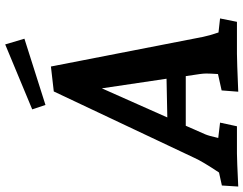

<svg xmlns="http://www.w3.org/2000/svg" viewBox="-119 -813 937 739"><g transform="rotate(-90 349.5 -443.5)"><path d="M5 -58 55 -69Q97 -132 111 -163L367 -705L463 -716L577 -131Q582 -106 594 -71L648 -65L635 0H512Q486 0 366 5L371 -59L434 -73Q436 -101 436 -118Q436 -129 434 -143L426 -197H235L202 -122Q196 -108 188 -72L247 -65L233 0H128Q106 0 1 5ZM416 -271 379 -520 267 -268ZM298 -788 548 -892 570 -818 315 -737Z"/></g></svg>

Font: Andada Pro ExtraBold
Style: Italic
Weight: 800
Italic angle: -6.99998°
Designer: Carolina Giovagnoli
Foundry: Huerta Tipografica
Version: Version 3.005; ttfautohint (v1.8.4)